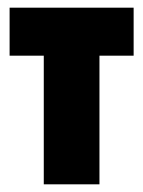

<svg xmlns="http://www.w3.org/2000/svg" viewBox="-20 -480 373 500"><path d="M5 -460H328V-335H239V0H94V-335H5Z"/></svg>

Font: Jost*
Style: Bold
Weight: 700
Version: Version 3.7